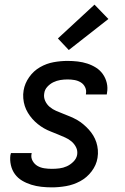

<svg xmlns="http://www.w3.org/2000/svg" viewBox="-20 -801 540 829"><path d="M204 8Q181 8 158.5 5.5Q136 3 115 -3.5Q94 -10 75.5 -21Q57 -32 44.5 -49Q32 -66 27 -88Q22 -110 25 -132Q26 -134 26.5 -136Q27 -138 27 -140H117Q117 -139 116.5 -138Q116 -137 116 -136Q113 -120 121 -106Q129 -92 142 -84.5Q155 -77 171 -74.5Q187 -72 204 -72Q220 -72 236.5 -74Q253 -76 268.5 -83Q284 -90 297 -103Q310 -116 313 -132Q316 -150 308.5 -165Q301 -180 288.5 -190.5Q276 -201 261 -207.5Q246 -214 230.5 -220.5Q215 -227 199.5 -233Q184 -239 170 -247Q156 -255 143 -265.5Q130 -276 119.5 -288Q109 -300 100.5 -314Q92 -328 87 -343.5Q82 -359 80.5 -376.5Q79 -394 82 -411Q87 -441 106 -468Q125 -495 153 -511Q181 -527 211.5 -532.5Q242 -538 272 -538Q294 -538 315.5 -535.5Q337 -533 357 -526.5Q377 -520 394.5 -509Q412 -498 424 -481Q436 -464 441 -443Q446 -422 442 -400Q442 -398 441.5 -396.5Q441 -395 441 -393H351Q351 -394 351 -394.5Q351 -395 351 -396Q354 -411 347.5 -424.5Q341 -438 328.5 -445.5Q316 -453 301.5 -455.5Q287 -458 272 -458Q256 -458 240.5 -455.5Q225 -453 210.5 -446Q196 -439 184.5 -426.5Q173 -414 171 -398Q168 -381 175 -365.5Q182 -350 194.5 -339.5Q207 -329 222 -322.5Q237 -316 252.5 -310Q268 -304 283.5 -297.5Q299 -291 313 -283Q327 -275 339.5 -264.5Q352 -254 363 -242Q374 -230 382.5 -216Q391 -202 396 -186.5Q401 -171 402.5 -154Q404 -137 401 -119Q396 -88 375.5 -61Q355 -34 326 -18.5Q297 -3 265.5 2.5Q234 8 204 8ZM277 -585 230 -635 388 -781 448 -719Z"/></svg>

Font: Iosevka Curly Medium Oblique
Style: Regular
Weight: 500
Italic angle: -9°
Monospace: yes
Designer: Belleve Invis
Foundry: Belleve Invis
Version: Version 11.1.0; ttfautohint (v1.8.3)